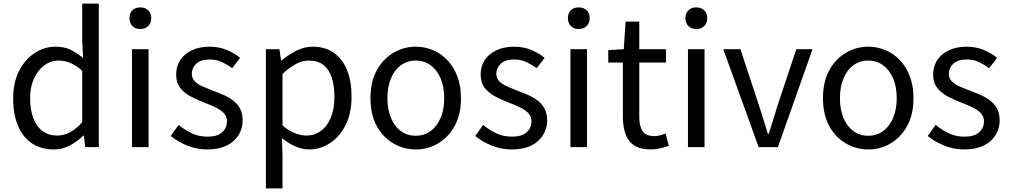

<svg xmlns="http://www.w3.org/2000/svg" viewBox="-20 -816 5602 1065"><path d="M277 13Q209 13 158.5 -20Q108 -53 80.5 -116.5Q53 -180 53 -271Q53 -359 86 -423Q119 -487 172.5 -522Q226 -557 288 -557Q336 -557 370.5 -540.5Q405 -524 441 -494L436 -587V-796H528V0H453L445 -64H442Q410 -32 368 -9.5Q326 13 277 13ZM297 -64Q335 -64 369 -82.5Q403 -101 436 -138V-423Q402 -454 370 -467Q338 -480 304 -480Q261 -480 225.5 -453.5Q190 -427 168.5 -380.5Q147 -334 147 -272Q147 -207 165 -160Q183 -113 216.5 -88.5Q250 -64 297 -64Z M712 0V-543H804V0ZM758 -655Q731 -655 714.5 -671.5Q698 -688 698 -716Q698 -743 714.5 -759Q731 -775 758 -775Q785 -775 802 -759Q819 -743 819 -716Q819 -688 802 -671.5Q785 -655 758 -655Z M1129 13Q1072 13 1018.5 -8.5Q965 -30 927 -62L971 -123Q1007 -94 1045 -76Q1083 -58 1132 -58Q1186 -58 1212.5 -82.5Q1239 -107 1239 -143Q1239 -171 1220.5 -189.5Q1202 -208 1173.5 -221.5Q1145 -235 1115 -246Q1077 -261 1040.5 -279.5Q1004 -298 980.5 -327.5Q957 -357 957 -403Q957 -447 979 -481.5Q1001 -516 1043 -536.5Q1085 -557 1144 -557Q1194 -557 1237.5 -539Q1281 -521 1312 -495L1268 -438Q1240 -458 1210.5 -472Q1181 -486 1145 -486Q1093 -486 1068.5 -462.5Q1044 -439 1044 -407Q1044 -382 1060.5 -365Q1077 -348 1104 -336.5Q1131 -325 1161 -313Q1191 -302 1220.5 -289Q1250 -276 1273.5 -258Q1297 -240 1311.5 -213.5Q1326 -187 1326 -148Q1326 -104 1303.5 -67Q1281 -30 1237.5 -8.5Q1194 13 1129 13Z M1455 229V-543H1530L1539 -480H1541Q1578 -511 1622.5 -534Q1667 -557 1714 -557Q1784 -557 1832.5 -522.5Q1881 -488 1905.5 -426Q1930 -364 1930 -280Q1930 -187 1896.5 -121.5Q1863 -56 1809.5 -21.5Q1756 13 1694 13Q1657 13 1619 -3.5Q1581 -20 1544 -50L1547 45V229ZM1679 -64Q1724 -64 1759.5 -89.5Q1795 -115 1815 -163.5Q1835 -212 1835 -279Q1835 -339 1820.5 -384.5Q1806 -430 1775 -455Q1744 -480 1691 -480Q1657 -480 1621.5 -461Q1586 -442 1547 -406V-120Q1583 -89 1618 -76.5Q1653 -64 1679 -64Z M2286 13Q2220 13 2162 -20.5Q2104 -54 2069.5 -117.5Q2035 -181 2035 -271Q2035 -362 2069.5 -425.5Q2104 -489 2162 -523Q2220 -557 2286 -557Q2336 -557 2381.5 -538Q2427 -519 2462 -482Q2497 -445 2517 -392Q2537 -339 2537 -271Q2537 -181 2502 -117.5Q2467 -54 2410 -20.5Q2353 13 2286 13ZM2286 -63Q2333 -63 2368.5 -89Q2404 -115 2424 -162Q2444 -209 2444 -271Q2444 -334 2424 -381Q2404 -428 2368.5 -454Q2333 -480 2286 -480Q2239 -480 2203.5 -454Q2168 -428 2148.5 -381Q2129 -334 2129 -271Q2129 -209 2148.5 -162Q2168 -115 2203.5 -89Q2239 -63 2286 -63Z M2818 13Q2761 13 2707.5 -8.5Q2654 -30 2616 -62L2660 -123Q2696 -94 2734 -76Q2772 -58 2821 -58Q2875 -58 2901.5 -82.5Q2928 -107 2928 -143Q2928 -171 2909.5 -189.5Q2891 -208 2862.5 -221.5Q2834 -235 2804 -246Q2766 -261 2729.5 -279.5Q2693 -298 2669.5 -327.5Q2646 -357 2646 -403Q2646 -447 2668 -481.5Q2690 -516 2732 -536.5Q2774 -557 2833 -557Q2883 -557 2926.5 -539Q2970 -521 3001 -495L2957 -438Q2929 -458 2899.5 -472Q2870 -486 2834 -486Q2782 -486 2757.5 -462.5Q2733 -439 2733 -407Q2733 -382 2749.5 -365Q2766 -348 2793 -336.5Q2820 -325 2850 -313Q2880 -302 2909.5 -289Q2939 -276 2962.5 -258Q2986 -240 3000.5 -213.5Q3015 -187 3015 -148Q3015 -104 2992.5 -67Q2970 -30 2926.5 -8.5Q2883 13 2818 13Z M3144 0V-543H3236V0ZM3190 -655Q3163 -655 3146.5 -671.5Q3130 -688 3130 -716Q3130 -743 3146.5 -759Q3163 -775 3190 -775Q3217 -775 3234 -759Q3251 -743 3251 -716Q3251 -688 3234 -671.5Q3217 -655 3190 -655Z M3589 13Q3532 13 3498 -9.5Q3464 -32 3449.5 -73Q3435 -114 3435 -168V-469H3354V-538L3440 -543L3450 -696H3526V-543H3674V-469H3526V-165Q3526 -116 3544.5 -88.5Q3563 -61 3610 -61Q3625 -61 3642 -65.5Q3659 -70 3672 -76L3690 -7Q3667 1 3641 7Q3615 13 3589 13Z M3796 0V-543H3888V0ZM3842 -655Q3815 -655 3798.5 -671.5Q3782 -688 3782 -716Q3782 -743 3798.5 -759Q3815 -775 3842 -775Q3869 -775 3886 -759Q3903 -743 3903 -716Q3903 -688 3886 -671.5Q3869 -655 3842 -655Z M4188 0 3992 -543H4087L4189 -234Q4202 -194 4214.5 -153.5Q4227 -113 4239 -74H4244Q4257 -113 4269.5 -153.5Q4282 -194 4294 -234L4397 -543H4487L4295 0Z M4796 13Q4730 13 4672 -20.5Q4614 -54 4579.5 -117.5Q4545 -181 4545 -271Q4545 -362 4579.5 -425.5Q4614 -489 4672 -523Q4730 -557 4796 -557Q4846 -557 4891.5 -538Q4937 -519 4972 -482Q5007 -445 5027 -392Q5047 -339 5047 -271Q5047 -181 5012 -117.5Q4977 -54 4920 -20.5Q4863 13 4796 13ZM4796 -63Q4843 -63 4878.5 -89Q4914 -115 4934 -162Q4954 -209 4954 -271Q4954 -334 4934 -381Q4914 -428 4878.5 -454Q4843 -480 4796 -480Q4749 -480 4713.5 -454Q4678 -428 4658.5 -381Q4639 -334 4639 -271Q4639 -209 4658.5 -162Q4678 -115 4713.5 -89Q4749 -63 4796 -63Z M5328 13Q5271 13 5217.5 -8.5Q5164 -30 5126 -62L5170 -123Q5206 -94 5244 -76Q5282 -58 5331 -58Q5385 -58 5411.5 -82.5Q5438 -107 5438 -143Q5438 -171 5419.5 -189.5Q5401 -208 5372.5 -221.5Q5344 -235 5314 -246Q5276 -261 5239.5 -279.5Q5203 -298 5179.5 -327.5Q5156 -357 5156 -403Q5156 -447 5178 -481.5Q5200 -516 5242 -536.5Q5284 -557 5343 -557Q5393 -557 5436.5 -539Q5480 -521 5511 -495L5467 -438Q5439 -458 5409.5 -472Q5380 -486 5344 -486Q5292 -486 5267.5 -462.5Q5243 -439 5243 -407Q5243 -382 5259.5 -365Q5276 -348 5303 -336.5Q5330 -325 5360 -313Q5390 -302 5419.5 -289Q5449 -276 5472.5 -258Q5496 -240 5510.5 -213.5Q5525 -187 5525 -148Q5525 -104 5502.5 -67Q5480 -30 5436.5 -8.5Q5393 13 5328 13Z"/></svg>

Font: Noto Sans KR
Style: Regular
Weight: 400
Designer: Ryoko NISHIZUKA  (kana, bopomofo & ideographs); Paul D. Hunt (Latin, Greek & Cyrillic); Sandoll Communications , Soo-you
Foundry: Adobe
Version: Version 2.004-H2;hotconv 1.0.118;makeotfexe 2.5.65603